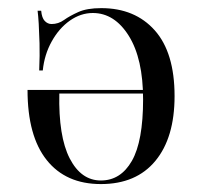

<svg xmlns="http://www.w3.org/2000/svg" viewBox="-20 -446 503 477"><path d="M230.6 11.3Q143.5 11.3 96 -48.4Q48.4 -108.1 48.4 -222.6H365.3L366.1 -213.7H127.4Q125 -107.3 153.2 -52.4Q181.5 2.4 230.6 2.4Q279.8 2.4 307.7 -46.4Q335.5 -95.2 335.5 -199.2Q335.5 -300 300 -356.9Q264.5 -413.7 210.5 -413.7Q180.6 -413.7 153.6 -394.8Q126.6 -375.8 108.5 -343.1Q90.3 -310.5 86.3 -271H77.4Q79 -309.7 78.2 -338.3Q77.4 -366.9 76.2 -387.1Q75 -407.3 73.4 -419.4H82.3Q83.9 -401.6 91.1 -394Q98.4 -386.3 108.1 -386.3Q125 -386.3 139.1 -396.4Q153.2 -406.5 174.6 -416.1Q196 -425.8 231.5 -425.8Q315.3 -425.8 364.5 -370.6Q413.7 -315.3 413.7 -207.3Q413.7 -104 366.1 -46.4Q318.5 11.3 230.6 11.3Z"/></svg>

Font: Playfair 144pt SemiCondensed Light
Style: Regular
Weight: 300
Width: 4
Designer: Claus Eggers Sørensen
Foundry: Claus Eggers Sørensen
Version: Version 2.203